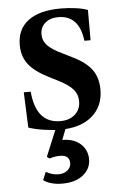

<svg xmlns="http://www.w3.org/2000/svg" viewBox="-55 -574 556 867"><g transform="rotate(-5 223.0 -140.0)"><path d="M204.5 10.5Q171 10.5 130.8 4.5Q90.5 -1.5 61 -11.5L54.5 -172H86Q98 -28 208 -28Q250 -28 275 -50.8Q300 -73.5 300 -110.5Q300 -141 281.2 -163.2Q262.5 -185.5 216 -209.5L172.5 -231.5Q110 -263 82.5 -299Q55 -335 55 -386Q55 -458 106 -496.2Q157 -534.5 253 -534.5Q289 -534.5 322.5 -529.8Q356 -525 375.5 -517V-380H347.5Q333.5 -496.5 239 -496.5Q202 -496.5 179.5 -477Q157 -457.5 157 -425Q157 -396.5 176.8 -375.5Q196.5 -354.5 244 -332L290 -309Q348 -280.5 374.2 -244.2Q400.5 -208 400.5 -154.5Q400.5 -78 348.2 -33.8Q296 10.5 204.5 10.5ZM192 254Q166 254 143.2 247.8Q120.5 241.5 107 230.5L122 194.5Q150.5 210.5 177 210.5Q204 210.5 219.8 197Q235.5 183.5 235.5 165Q235.5 128 192.5 128Q167.5 128 144 136L133 127L192.5 -16.5H237.5L209 57.5Q261.5 57.5 291.8 85.2Q322 113 322 155Q322 197.5 287 225.8Q252 254 192 254Z"/></g></svg>

Font: Libre Caslon Text Medium
Style: Regular
Weight: 500
Designer: Pablo Impallari, Rodrigo Fuenzalida, Katja Schimmel
Foundry: Pablo Impallari, Rodrigo Fuenzalida
Version: Version 2.000